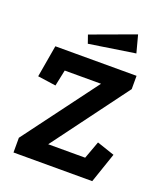

<svg xmlns="http://www.w3.org/2000/svg" viewBox="-144 -892 856 991"><g transform="rotate(20 284.0 -396.5)"><path d="M62.5 -589H508.5V-516L200.8 -101.2H403.8L439.2 -197.8L536 -165.2L479.5 0H47V-80.8L350.2 -487.8H150.8L132.2 -399L32.2 -413.2ZM442.8 -792.8 468.2 -697.2 215.5 -658.5 199.8 -703.5Z"/></g></svg>

Font: Podkova VF Beta
Style: Regular
Weight: 400
Designer: Ilya Yudin
Foundry: Cyreal (www.cyreal.org)
Version: Version 2.100